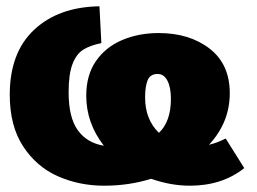

<svg xmlns="http://www.w3.org/2000/svg" viewBox="-20 -575 816 610"><path d="M756 -41Q686 15 583 15Q523 15 460 -7Q390 15 311 15Q232 15 164 -15Q96 -45 53.5 -110Q11 -175 11 -274Q11 -408 88.5 -480.5Q166 -553 296 -555L302 -438Q267 -431 245 -417.5Q223 -404 210.5 -372Q198 -340 198 -282Q198 -202 227 -161.5Q256 -121 310 -112Q254 -184 254 -271Q254 -336 284.5 -380.5Q315 -425 367.5 -447.5Q420 -470 484 -470Q582 -470 646 -420.5Q710 -371 710 -279Q710 -186 644 -115Q670 -121 697 -135ZM441 -266Q441 -195 485 -153Q523 -189 523 -261Q523 -297 512 -318.5Q501 -340 481 -340Q457 -340 449 -320Q441 -300 441 -266Z"/></svg>

Font: Bitter Pro Black
Style: Regular
Weight: 900
Designer: Sol Matas, and Bitter project Authors
Foundry: Sol Matas
Version: Version 1.010